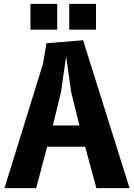

<svg xmlns="http://www.w3.org/2000/svg" viewBox="-20 -970 690 990"><path d="M3 0 202 -642 219.5 -747 408.5 -762.5 648 0H477L419 -213.5H223L166.5 0ZM321 -680.5 294.5 -495 252.5 -323H389.5L347 -495ZM137 -950H275V-817H137ZM337 -950H475V-817H337Z"/></svg>

Font: B612
Style: Bold
Weight: 700
Designer: Nicolas Chauveau, Thomas Paillot, Jonathan Favre-Lamarine, Jean-Luc Vinot
Foundry: AIRBUS
Version: Version 1.008